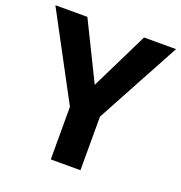

<svg xmlns="http://www.w3.org/2000/svg" viewBox="-129 -825 884 936"><g transform="rotate(20 313.0 -357.0)"><path d="M313 -415 460 -714H626L390 -278V0H236V-273L0 -714H166Z"/></g></svg>

Font: Noto Sans Thai Looped
Style: Bold
Weight: 700
Designer: Sasikarn Vongin, Ben Mitchell
Foundry: The Fontpad Ltd
Version: Version 1.001; ttfautohint (v1.8.4.7-5d5b)